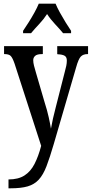

<svg xmlns="http://www.w3.org/2000/svg" viewBox="-20 -786 497 1040"><path d="M26 186Q79 186 112.5 164.5Q146 143 167 102Q188 61 203 4L59 -441Q48 -473 38 -483Q28 -493 5 -493H2V-536H212V-493H208Q181 -493 170.5 -483.5Q160 -474 160 -460Q160 -447 164 -431Q168 -415 174 -395L221 -234Q236 -187 244 -150.5Q252 -114 256 -89Q265 -141 282 -205L332 -401Q336 -415 339 -429.5Q342 -444 342 -458Q342 -477 330 -484Q318 -491 293 -492L290 -493V-536H457V-493H454Q431 -493 418 -480Q405 -467 392 -420L271 -5Q250 67 232 114Q214 161 190 187Q166 213 130 223.5Q94 234 37 234H26ZM105 -619Q118 -638 134.5 -664Q151 -690 166 -717Q181 -744 190 -766H281Q290 -744 305 -717Q320 -690 336 -664Q352 -638 365 -619V-606H322Q303 -629 278 -655.5Q253 -682 235 -710Q217 -682 192.5 -656Q168 -630 148 -606H105Z"/></svg>

Font: Noto Serif ExtraCondensed Medium
Style: Regular
Weight: 500
Width: 2
Designer: Monotype Design Team
Foundry: Monotype Imaging Inc.
Version: Version 2.015